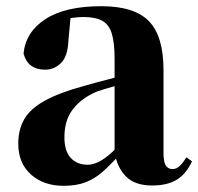

<svg xmlns="http://www.w3.org/2000/svg" viewBox="-20 -583 640 620"><path d="M185 17Q121 17 80 -19.5Q39 -56 39 -119Q39 -165 58.5 -198.5Q78 -232 125 -258Q172 -284 253 -306Q291 -317 342.5 -330Q394 -343 434 -353V-327Q394 -317 354.5 -306Q315 -295 292 -287Q243 -266 215.5 -230.5Q188 -195 188 -140Q188 -95 208.5 -73Q229 -51 263 -51Q276 -51 292.5 -57.5Q309 -64 331.5 -82.5Q354 -101 385 -136L404 -80H363Q335 -49 310.5 -27.5Q286 -6 256.5 5.5Q227 17 185 17ZM471 16Q416 16 387 -13Q358 -42 350 -91V-93V-393Q350 -445 341 -474.5Q332 -504 310 -516Q288 -528 250 -528Q226 -528 200 -523Q174 -518 136 -505L208 -529L201 -453Q199 -401 177 -379.5Q155 -358 126 -358Q70 -358 56 -410Q63 -480 127 -521.5Q191 -563 307 -563Q414 -563 461 -514.5Q508 -466 508 -357V-88Q508 -60 515.5 -48.5Q523 -37 537 -37Q548 -37 558 -45Q568 -53 582 -75L600 -62Q581 -21 550.5 -2.5Q520 16 471 16Z"/></svg>

Font: Noto Serif TC ExtraLight Black
Style: Regular
Weight: 900
Version: Version 2.003-H1;hotconv 1.1.1;makeotfexe 2.6.0